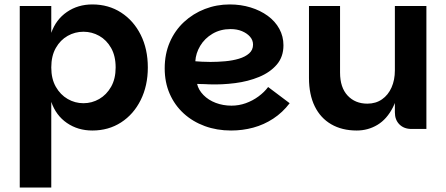

<svg xmlns="http://www.w3.org/2000/svg" viewBox="-20 -581 2009 865"><path d="M396 7Q331 7 281.5 -27Q232 -61 211 -122V264H69V-554H211V-433Q232 -493 281.5 -527Q331 -561 396 -561Q469 -561 525.5 -524.5Q582 -488 614 -424Q646 -360 646 -277Q646 -195 614 -130.5Q582 -66 525.5 -29.5Q469 7 396 7ZM356 -116Q394 -116 427 -135Q460 -154 480.5 -190Q501 -226 501 -277Q501 -329 480.5 -365Q460 -401 427 -419.5Q394 -438 356 -438Q318 -438 285 -419.5Q252 -401 231.5 -365Q211 -329 211 -277Q211 -226 231.5 -190Q252 -154 285 -135Q318 -116 356 -116Z M1021 7Q957 7 902.5 -13Q848 -33 807.5 -70Q767 -107 744.5 -158.5Q722 -210 722 -273Q722 -338 745 -391Q768 -444 809 -482Q850 -520 903 -540.5Q956 -561 1015 -561Q1065 -561 1109 -547.5Q1153 -534 1186.5 -509.5Q1220 -485 1238.5 -451Q1257 -417 1257 -377Q1257 -325 1227 -290Q1197 -255 1147.5 -234.5Q1098 -214 1039 -206.5Q980 -199 923 -201Q914 -202 902 -202Q890 -202 880.5 -202.5Q871 -203 868 -203Q874 -176 896.5 -153Q919 -130 952 -117.5Q985 -105 1023 -105Q1056 -105 1087 -116Q1118 -127 1144.5 -146.5Q1171 -166 1188 -189L1285 -116Q1253 -74 1211 -46.5Q1169 -19 1121 -6Q1073 7 1021 7ZM928 -302Q961 -302 994.5 -305Q1028 -308 1056.5 -316.5Q1085 -325 1102.5 -340.5Q1120 -356 1120 -380Q1120 -400 1106.5 -415.5Q1093 -431 1070.5 -440.5Q1048 -450 1019 -450Q973 -450 937.5 -429Q902 -408 882 -374.5Q862 -341 860 -305Q872 -304 890 -303Q908 -302 928 -302Z M1759 -75V-554H1901V0H1834Q1800 0 1779.5 -20.5Q1759 -41 1759 -75ZM1587 7Q1521 7 1472.5 -21Q1424 -49 1398 -102Q1372 -155 1372 -230V-554H1512V-254Q1512 -187 1546 -150.5Q1580 -114 1635 -114Q1673 -114 1701 -133.5Q1729 -153 1744 -187Q1759 -221 1759 -264L1781 -235Q1778 -152 1750.5 -98Q1723 -44 1680.5 -18.5Q1638 7 1587 7Z"/></svg>

Font: Parkinsans SemiBold
Style: Regular
Weight: 600
Designer: Red Stone, Indian Type Foundry
Foundry: Indian Type Foundry
Version: Version 1.000